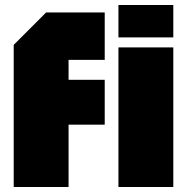

<svg xmlns="http://www.w3.org/2000/svg" viewBox="-20 -750 750 770"><path d="M35 0V-570L165 -700H400V-510H255V-430H400V-250H255V0ZM455 0V-560H675V0ZM455 -600V-730H675V-600Z"/></svg>

Font: Tektur SemiCondensed Black
Style: Regular
Weight: 900
Width: 4
Designer: Adam Jagosz
Foundry: Adam Jagosz
Version: Version 1.005;gftools[0.9.30]